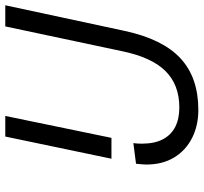

<svg xmlns="http://www.w3.org/2000/svg" viewBox="-42 -713 771 727"><g transform="rotate(-90 343.5 -349.5)"><path d="M106 -313 190 -715H268L185 -313ZM87 -220 165 -230Q164 -222 163.5 -214Q163 -206 163 -198Q163 -150 179.5 -118.5Q196 -87 226.5 -71.5Q257 -56 300 -56Q386 -56 438 -108.5Q490 -161 513 -272L607 -715H687L590 -263Q559 -119 486 -51.5Q413 16 291 16Q231 16 184 -8Q137 -32 110.5 -76Q84 -120 84 -181Q84 -190 85 -200Q86 -210 87 -220Z"/></g></svg>

Font: Wix Madefor Text
Style: Italic
Weight: 400
Italic angle: -12°
Designer: Dalton Maag Ltd
Foundry: Dalton Maag Ltd
Version: Version 3.100